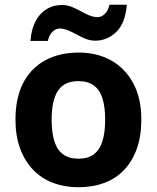

<svg xmlns="http://www.w3.org/2000/svg" viewBox="-20 -777 659 807"><path d="M574 -274Q574 -205.6 555.5 -153.1Q536.9 -100.5 502.5 -63.7Q468 -27 419 -8.5Q370 10 308.4 10Q251.2 10 202.6 -8.5Q154 -27 119 -63.5Q84 -100 64.5 -153Q45 -206 45 -274.2Q45 -364.7 77 -427.3Q109.1 -489.9 168.9 -522.9Q228.7 -556 311 -556Q388.4 -556 447.2 -523Q506 -490 540 -427.3Q574 -364.7 574 -274ZM197 -273.8Q197 -220 208.5 -183.5Q220 -147 245 -128.5Q270 -110 310 -110Q350 -110 374.5 -128.5Q399 -147 410.5 -183.5Q422 -220 422 -273.6Q422 -328 410.5 -364Q399 -400 374 -418Q349.1 -436 309.3 -436Q250 -436 223.5 -395.5Q197 -355 197 -273.8ZM108 -605Q111 -644 122.5 -672.5Q134 -701 152 -719.5Q170 -738 192.5 -747Q215 -756 241 -756Q261 -756 280.5 -748.5Q300 -741 318.5 -730.5Q337 -720 355 -712.5Q373 -705 391 -705Q406 -705 420 -718Q434 -731 440 -757H513Q507 -680 469 -643Q431 -606 380 -606Q360 -606 341 -613.5Q322 -621 303 -631.5Q284 -642 266 -649.5Q248 -657 230 -657Q215 -657 201 -644Q187 -631 181 -605Z"/></svg>

Font: Noto Sans Gurmukhi
Style: Regular
Weight: 400
Designer: Jelle Bosma - Monotype Design Team
Foundry: Monotype Imaging Inc.
Version: Version 2.003